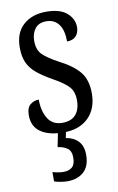

<svg xmlns="http://www.w3.org/2000/svg" viewBox="-88 -594 537 874"><g transform="rotate(-10 180.5 -156.5)"><path d="M173 10Q106 10 68 -16Q30 -42 30 -94Q30 -129 47.5 -143Q65 -157 87 -157Q87 -104 108.5 -69Q130 -34 175 -34Q217 -34 237.5 -58Q258 -82 258 -125Q258 -162 239 -184.5Q220 -207 170 -235Q125 -260 97 -283Q69 -306 56 -334.5Q43 -363 43 -405Q43 -473 83.5 -509Q124 -545 189 -545Q253 -545 284.5 -517.5Q316 -490 316 -452Q316 -426 301.5 -410.5Q287 -395 260 -395Q260 -448 239.5 -475Q219 -502 182 -502Q148 -502 130.5 -480Q113 -458 113 -423Q113 -382 135 -360Q157 -338 209 -310Q270 -279 300 -242.5Q330 -206 330 -143Q330 -73 288.5 -31.5Q247 10 173 10ZM152 232Q140 232 122.5 229.5Q105 227 91 222V179Q121 187 142 187Q167 187 181.5 174Q196 161 196 130Q196 100 179 87.5Q162 75 134 71L150 -9H187L178 37Q213 42 234.5 64.5Q256 87 256 128Q256 180 227.5 206Q199 232 152 232Z"/></g></svg>

Font: Noto Serif Lao ExtraCondensed
Style: Regular
Weight: 400
Width: 2
Designer: Monotype Design Team
Foundry: Monotype Imaging Inc.
Version: Version 2.003; ttfautohint (v1.8.4.7-5d5b)